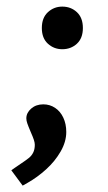

<svg xmlns="http://www.w3.org/2000/svg" viewBox="-20 -464 330 587"><path d="M233.4 -378.4Q233.4 -409.7 215.1 -426.8Q196.8 -443.8 170.4 -443.8Q145 -443.8 126.5 -426.8Q107.9 -409.7 107.9 -378.4Q107.9 -347.2 126.5 -330.3Q145 -313.5 170.4 -313.5Q196.8 -313.5 215.1 -330.3Q233.4 -347.2 233.4 -378.4ZM182.6 -60.5Q182.6 -85 173.6 -104.2Q164.6 -123.5 148.4 -134.3Q132.3 -145 112.3 -145Q90.3 -145 75.4 -132.1Q60.5 -119.1 60.5 -102.1Q60.5 -95.2 63.5 -86.7Q66.4 -78.1 73.7 -61Q80.6 -45.4 83.5 -36.6Q86.4 -27.8 86.4 -21.5Q86.4 -7.3 81.5 2.4Q76.7 12.2 68.1 19Q59.6 25.9 43.5 36.6L24.9 49.3L14.6 56.6L49.3 103.5L64 95.2Q94.2 78.1 121.3 53.5Q148.4 28.8 165.5 -1Q182.6 -30.8 182.6 -60.5Z"/></svg>

Font: Radley
Style: Italic
Weight: 400
Italic angle: -12°
Designer: Vernon Adams
Foundry: Vernon Adams
Version: Version 1.003; ttfautohint (v1.6)